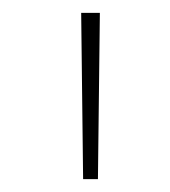

<svg xmlns="http://www.w3.org/2000/svg" viewBox="-20 -749 264 298"><path d="M132 -471 135 -729H106L109 -471Z"/></svg>

Font: Noto Sans Devanagari Extra Condensed Thin
Style: Regular
Weight: 250
Width: 2
Designer: Monotype Design Team
Foundry: Monotype Imaging Inc.
Version: 1.000